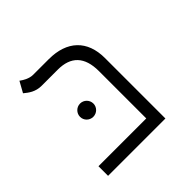

<svg xmlns="http://www.w3.org/2000/svg" viewBox="-159 -758 904 904"><g transform="rotate(-45 293.0 -306.0)"><path d="M67.4 0H449.2V-402.8C449.2 -520 379.4 -585.9 258.3 -585.9H154.3C127.9 -585.9 103.5 -601.1 88.9 -611.8L59.1 -558.1C79.1 -541.5 105 -521 146 -521H253.4C340.3 -521 385.7 -475.1 385.7 -378.9V-64H67.4ZM214.8 -245.6C239.3 -245.6 259.3 -265.1 259.3 -289.6C259.3 -314 239.3 -334 214.8 -334C190.4 -334 170.4 -314 170.4 -289.6C170.4 -265.1 190.4 -245.6 214.8 -245.6Z"/></g></svg>

Font: Cascadia Code PL Light
Style: Regular
Weight: 300
Monospace: yes
Designer: Aaron Bell
Foundry: Saja Typeworks
Version: Version 2404.023